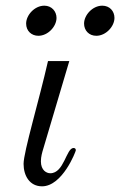

<svg xmlns="http://www.w3.org/2000/svg" viewBox="-20 -645 423 676"><path d="M72 -562C72 -536 91 -519 115 -519C149 -519 179 -552 179 -582C179 -605 162 -625 136 -625C102 -625 72 -592 72 -562ZM276 -562C276 -538 293 -519 319 -519C353 -519 383 -552 383 -582C383 -606 366 -625 340 -625C306 -625 276 -592 276 -562ZM63 -68C63 -27 84 11 128 11C200 11 247 -112 247 -116C247 -121 244 -124 239 -124C213 -124 206 -35 157 -35C144 -35 124 -45 124 -77C124 -94 129 -110 132 -120L224 -430H149C118 -293 63 -110 63 -68Z"/></svg>

Font: CMU Serif
Style: Italic
Weight: 500
Italic angle: -14.04°
Version: Version 0.7.0